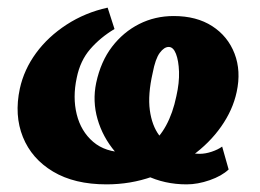

<svg xmlns="http://www.w3.org/2000/svg" viewBox="-20 -467 681 503"><path d="M259 16Q175 16 119 -17.5Q63 -51 40 -108Q17 -165 32 -235Q43 -285 74.5 -328Q106 -371 154.5 -402.5Q203 -434 262 -447L280 -391Q243 -369 216.5 -338.5Q190 -308 181 -263Q170 -212 181 -167.5Q192 -123 224 -95.5Q256 -68 308 -68Q345 -68 371 -86.5Q397 -105 415 -138Q433 -171 442 -215Q450 -250 449 -279Q448 -308 441 -326Q434 -344 422 -344Q410 -344 398.5 -328.5Q387 -313 380 -276Q367 -219 372.5 -178.5Q378 -138 397 -112.5Q416 -87 443.5 -75.5Q471 -64 503 -64Q518 -64 534.5 -69.5Q551 -75 562 -83L579 -23Q561 -6 529.5 5Q498 16 469 16Q411 16 362.5 -7.5Q314 -31 281.5 -69.5Q249 -108 235.5 -155Q222 -202 232 -250Q244 -306 273.5 -344.5Q303 -383 344.5 -404Q386 -425 435 -425Q495 -425 536 -398.5Q577 -372 594.5 -326.5Q612 -281 600 -226Q590 -179 559.5 -135.5Q529 -92 482 -58Q435 -24 378.5 -4Q322 16 259 16Z"/></svg>

Font: Ysabeau Black
Style: Italic
Weight: 900
Italic angle: -12°
Version: Version 2.000;gftools[0.9.27.dev2+g8671c4b]